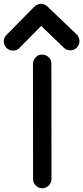

<svg xmlns="http://www.w3.org/2000/svg" viewBox="-126 -993 441 1018"><path d="M56.6 -958Q62.5 -963.9 72.5 -968.3Q82.5 -972.7 91.3 -972.7Q110.4 -972.7 125 -959L279.8 -811Q286.6 -805.2 291 -794.4Q295.4 -783.7 295.4 -774.9Q295.4 -754.9 281 -740.5Q266.6 -726.1 246.6 -726.1Q226.6 -726.1 212.4 -740.2L92.3 -855.5L-22 -739.7Q-36.1 -724.6 -57.1 -724.6Q-77.1 -724.6 -91.6 -739Q-106 -753.4 -106 -773.4Q-106 -793.5 -91.3 -808.1ZM98.1 4.9Q78.1 4.9 63.7 -9.5Q49.3 -23.9 49.3 -43.9L48.8 -654.8Q48.8 -673.3 62.5 -688.5Q76.2 -703.6 95.2 -703.6Q117.7 -703.6 132.1 -689.7Q146.5 -675.8 146.5 -654.8L147 -43.9Q147 -23.9 132.6 -9.5Q118.2 4.9 98.1 4.9Z"/></svg>

Font: Manjari
Style: Bold
Weight: 700
Designer: Santhosh Thottingal <santhosh.thottingal@gmail.com>
Version: Version 2.000